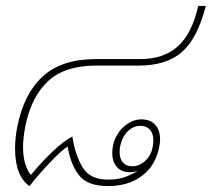

<svg xmlns="http://www.w3.org/2000/svg" viewBox="-20 -620 717 650"><path d="M31 -117Q31 -155 39 -193Q61 -303 125 -361.5Q189 -420 305 -420H455Q534 -420 582 -463Q630 -506 651 -600H677Q648 -489 595.5 -443.5Q543 -398 450 -398H306Q199 -398 142.5 -345Q86 -292 66 -194Q58 -152 58 -123Q58 -87 66.5 -62Q75 -37 85 -28Q112 -62 153 -102Q194 -142 225 -158Q234 -97 259 -54.5Q284 -12 345 -12Q374 -12 395 -18Q416 -24 446 -41Q433 -37 420 -37Q391 -37 375.5 -55Q360 -73 360 -102Q360 -133 374 -159Q388 -185 411 -200.5Q434 -216 458 -216Q489 -216 505.5 -197.5Q522 -179 522 -148Q522 -136 519 -122Q507 -60 461 -25Q415 10 346 10Q275 10 246.5 -28Q218 -66 209 -124Q187 -110 146 -66.5Q105 -23 80 10Q31 -24 31 -117ZM499 -146Q499 -169 487 -181.5Q475 -194 456 -194Q432 -194 413 -176Q394 -158 387 -126Q385 -118 385 -105Q385 -82 396.5 -69.5Q408 -57 428 -57Q455 -57 477 -81Q499 -105 499 -146Z"/></svg>

Font: Trirong Thin
Style: Italic
Weight: 250
Italic angle: -12°
Designer: Katatrad Team
Foundry: CadsonDemak
Version: Version 1.001